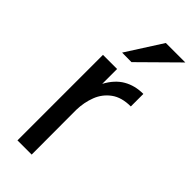

<svg xmlns="http://www.w3.org/2000/svg" viewBox="-235 -756 793 793"><g transform="rotate(45 162.0 -359.0)"><path d="M61.5 0V-499.5H144V-412.6Q169.4 -460 207 -481.7Q244.6 -503.4 293.5 -503.4V-430.2Q240.2 -430.2 207.5 -406.2Q174.8 -382.3 159.9 -343.8Q145 -305.2 144 -260.7L144.5 0ZM166 -561.5 110.8 -562 210.4 -717.8H324.2Z"/></g></svg>

Font: Pontano Sans
Style: Regular
Weight: 400
Designer: Vernon Adams
Foundry: Vernon Adams
Version: Version 2.001